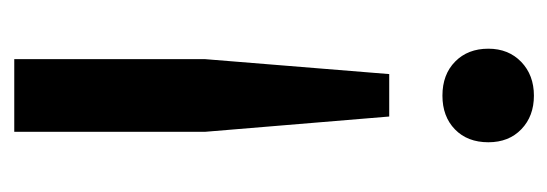

<svg xmlns="http://www.w3.org/2000/svg" viewBox="-276 -504 787 276"><g transform="rotate(-90 118.0 -366.5)"><path d="M88 -201 66 -466V-740H170.5V-466L149 -201ZM51 -58.5Q51 -88.5 69.5 -106.5Q88 -124.5 118 -124.5Q148.5 -124.5 167 -106.2Q185.5 -88 185.5 -58.5Q185.5 -29.5 166.5 -11.2Q147.5 7 118 7Q88.5 7 69.8 -11Q51 -29 51 -58.5Z"/></g></svg>

Font: Encode Sans Condensed Medium
Style: Regular
Weight: 500
Width: 3
Designer: Multiple Designers
Foundry: Impallari Type
Version: Version 2.000